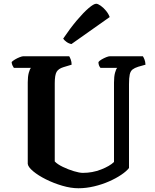

<svg xmlns="http://www.w3.org/2000/svg" viewBox="-20 -1004 825 1024"><path d="M398 0Q358 0 312 -13.5Q266 -27 225 -47.5Q184 -68 157 -90.5Q130 -113 128 -130V-565Q128 -596 133.5 -616Q139 -636 145 -642H54Q51 -646 47 -654Q43 -662 42 -673Q47 -679 59.5 -686.5Q72 -694 85 -699Q98 -704 104 -704H349Q353 -698 357.5 -686Q362 -674 362 -659L319 -646Q292 -638 282 -621Q272 -604 272 -560V-143Q286 -128 315 -114Q344 -100 374 -91Q404 -82 422 -82Q473 -82 519 -100Q565 -118 588 -140V-564Q588 -596 593.5 -616Q599 -636 605 -642H516Q512 -646 508.5 -654Q505 -662 505 -673Q510 -680 522 -687Q534 -694 546.5 -699Q559 -704 566 -704H742Q746 -698 750.5 -687Q755 -676 756 -659L717 -648Q698 -642 687 -633.5Q676 -625 672 -607Q668 -589 668 -555V-108Q655 -91 627 -72Q599 -53 561.5 -36.5Q524 -20 481.5 -10Q439 0 398 0ZM361 -769Q346 -772 334 -781Q322 -790 317 -798Q354 -853 389.5 -895Q425 -937 452.5 -960.5Q480 -984 493 -984Q502 -984 517 -973.5Q532 -963 545.5 -946.5Q559 -930 565 -913Z"/></svg>

Font: Texturina
Style: Bold
Weight: 700
Designer: Guillermo Torres Carreño
Foundry: Omnibus-Type
Version: Version 1.002; ttfautohint (v1.8.3)